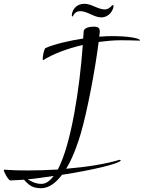

<svg xmlns="http://www.w3.org/2000/svg" viewBox="-190 -879 761 1016"><path d="M345 -787C389 -787 411 -827 411 -849C411 -851 409 -852 404 -852C395 -839 380 -829 364 -829C330 -829 293 -859 257 -859C213 -859 190 -826 190 -795C190 -793 192 -792 195 -792C199 -799 207 -820 235 -820C271 -820 309 -787 345 -787ZM27 117C70 117 107 87 138 46C295 22 449 -14 449 -31C449 -32 447 -33 444 -33H441C366 -10 265 5 160 14C199 -49 225 -131 237 -171C271 -286 314 -512 332 -657C371 -662 412 -666 449 -666C485 -666 520 -665 549 -664C550 -664 551 -664 551 -665C551 -679 470 -688 412 -688C387 -688 361 -687 335 -685C336 -696 338 -703 338 -711C338 -730 332 -738 305 -738C281 -738 254 -730 253 -714L250 -675C171 -663 98 -645 51 -625C45 -623 36 -586 36 -568C36 -563 37 -561 38 -561H39C90 -593 165 -622 248 -641C232 -414 187 -116 116 18C63 21 11 23 -40 23C-85 23 -128 22 -168 19C-169 19 -170 20 -170 21C-170 31 -145 76 -135 76L-63 72C-58 79 -48 88 -34 100C-19 111 1 117 27 117ZM29 94C-4 94 -27 79 -43 70C0 66 46 59 94 52C73 80 52 94 29 94Z"/></svg>

Font: Comforter
Style: Regular
Weight: 400
Designer: Robert E. Leuschke
Foundry: Robert E. Leuschke
Version: Version 1.013; ttfautohint (v1.8.3)